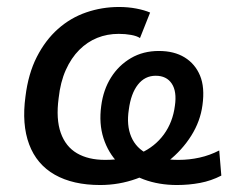

<svg xmlns="http://www.w3.org/2000/svg" viewBox="-20 -521 687 550"><path d="M267 9Q189 9 137 -20.5Q85 -50 63.5 -107.5Q42 -165 53 -245Q61 -310 85.5 -358Q110 -406 146 -438Q182 -470 227 -485.5Q272 -501 321 -501Q347 -501 370.5 -496.5Q394 -492 410 -485L381 -412Q372 -418 355.5 -421Q339 -424 320 -424Q287 -424 258.5 -412.5Q230 -401 207 -378Q184 -355 168.5 -320.5Q153 -286 148 -240Q140 -180 154 -140.5Q168 -101 200.5 -82Q233 -63 281 -63Q340 -63 382 -82Q424 -101 449.5 -136Q475 -171 481 -218Q487 -259 472 -281.5Q457 -304 426 -304Q395 -304 375 -278.5Q355 -253 349 -207Q342 -162 356 -129Q370 -96 404 -79.5Q438 -63 492 -63Q522 -63 551.5 -69.5Q581 -76 608 -90L614 -18Q585 -3 553 3Q521 9 487 9Q435 9 392 -7Q349 -23 319.5 -53Q290 -83 276.5 -125Q263 -167 270 -218Q276 -264 298 -299Q320 -334 355 -354.5Q390 -375 435 -375Q479 -375 509 -356.5Q539 -338 553 -304.5Q567 -271 560 -220Q554 -174 528 -132.5Q502 -91 461.5 -59Q421 -27 371 -9Q321 9 267 9Z"/></svg>

Font: Nunito Sans 10pt SemiCondensed SemiBold
Style: Italic
Weight: 600
Width: 4
Italic angle: -9°
Designer: Vernon Adams
Foundry: Vernon Adams
Version: Version 3.101;gftools[0.9.27]